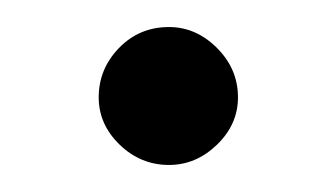

<svg xmlns="http://www.w3.org/2000/svg" viewBox="-20 -412 248 142"><path d="M53 -340Q53 -361 68 -376.5Q83 -392 105 -392Q125 -392 140.5 -376.5Q156 -361 156 -340Q156 -320 140.5 -305Q125 -290 105 -290Q84 -290 68.5 -305Q53 -320 53 -340Z"/></svg>

Font: Kodchasan Light
Style: Regular
Weight: 300
Version: Version 1.000; ttfautohint (v1.6)